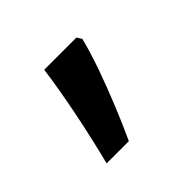

<svg xmlns="http://www.w3.org/2000/svg" viewBox="-73 -203 409 409"><g transform="rotate(-45 131.5 1.5)"><path d="M190 -116 197 -105Q188 -70 174.5 -32Q161 6 145.5 44Q130 82 113 119H46Q61 60 73.5 -2Q86 -64 93 -116Z"/></g></svg>

Font: ukorean05
Style: Book
Weight: 400
Designer: Jelle Bosma - Monotype Design Team
Foundry: Monotype Imaging Inc.
Version: Version 2.003